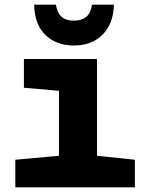

<svg xmlns="http://www.w3.org/2000/svg" viewBox="-20 -807 640 827"><path d="M46 0V-119L234 -136V-416L83 -429V-553H398V-136L561 -119V0ZM298 -611Q374 -611 421 -657Q468 -703 471 -787H376Q371 -749 350.5 -733.5Q330 -718 298 -718Q230 -718 221 -787H127Q129 -701 176 -656Q223 -611 298 -611Z"/></svg>

Font: Noto Sans Mono Extra
Style: Regular
Weight: 800
Designer: Monotype Design Team
Foundry: Monotype Imaging Inc.
Version: Version 1.900